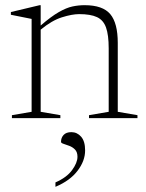

<svg xmlns="http://www.w3.org/2000/svg" viewBox="-20 -456 562 741"><path d="M323.5 -11.5 399.5 -24.5V-269.5Q399.5 -321 389.2 -349.8Q379 -378.5 354.2 -390Q329.5 -401.5 285.5 -401.5Q258 -401.5 219 -389.2Q180 -377 137 -341.5V-24.5L213 -11.5V0H26V-11.5L102 -24.5V-383L22 -399V-409.5L133 -436H137V-357.5Q177.5 -392.5 206.8 -409.2Q236 -426 259.5 -431Q283 -436 306.5 -436Q376.5 -436 405.5 -401.5Q434.5 -367 434.5 -290.5V-24.5L510.5 -11.5V0H323.5ZM194 248Q237.5 229 258.2 200.5Q279 172 279 149Q279 131 269.5 121.2Q260 111.5 247.2 106.8Q234.5 102 225 99Q215.5 96 215.5 91.5Q215.5 75.5 225.5 64.8Q235.5 54 255.5 54Q277.5 54 293 71.5Q308.5 89 308.5 124.5Q308.5 165 279.2 203.2Q250 241.5 194 265Z"/></svg>

Font: Newsreader Text ExtraLight
Style: Regular
Weight: 275
Designer: Hugues Gentile
Foundry: Production Type
Version: Version 1.001